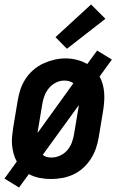

<svg xmlns="http://www.w3.org/2000/svg" viewBox="-23 -792 543 858"><path d="M62 46 -3 6 52 -70Q43 -86 38 -104.5Q33 -123 31 -142.5Q29 -162 31 -182Q33 -202 36 -222L56 -342Q60 -367 68 -391.5Q76 -416 90.5 -438.5Q105 -461 125.5 -479Q146 -497 170 -508Q194 -519 219 -525Q244 -531 269 -531Q296 -531 321 -524.5Q346 -518 367 -506L411 -566L477 -526L422 -450Q431 -434 436 -415.5Q441 -397 442.5 -377.5Q444 -358 442.5 -338Q441 -318 438 -298L418 -178Q414 -153 405.5 -128.5Q397 -104 382.5 -81.5Q368 -59 348 -41Q328 -23 304 -12Q280 -1 254.5 3.5Q229 8 205 8Q179 8 153.5 3Q128 -2 106 -14ZM145 -198 305 -420Q297 -426 286.5 -429Q276 -432 265 -432Q245 -432 227 -423Q209 -414 196 -398.5Q183 -383 176 -364.5Q169 -346 166 -327L146 -207Q146 -205 145.5 -202.5Q145 -200 145 -198ZM207 -88Q226 -88 245 -96.5Q264 -105 277.5 -120.5Q291 -136 298 -155Q305 -174 308 -193L328 -313Q328 -315 328.5 -317.5Q329 -320 329 -322L168 -100Q176 -93 186 -90.5Q196 -88 207 -88ZM276 -574 225 -626 384 -772 448 -708Z"/></svg>

Font: Iosevka Gothic
Style: Bold Italic
Weight: 700
Italic angle: -9°
Monospace: yes
Designer: Belleve Invis
Foundry: Belleve Invis
Version: Version 15.5.1; ttfautohint (v1.8.4)